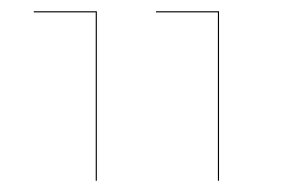

<svg xmlns="http://www.w3.org/2000/svg" viewBox="-20 -577 504 341"><path d="M367 -555H257V-557H369V-256H367ZM150 -555H40V-557H152V-256H150Z"/></svg>

Font: FiraGO Two
Style: Regular
Weight: 100
Designer: bBox Type
Foundry: bBox Type GmbH
Version: Version 1.001